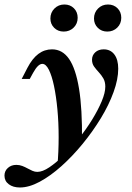

<svg xmlns="http://www.w3.org/2000/svg" viewBox="-83 -650 594 863"><path d="M6.5 192.7Q-24.2 192.7 -43.5 178.2Q-62.9 163.7 -62.9 139.5Q-62.9 118.5 -47.6 104.8Q-32.3 91.1 -9.7 91.1Q4.8 91.1 17.3 96Q29.8 100.8 40.7 106.9Q51.6 112.9 62.5 117.7Q73.4 122.6 84.7 122.6Q108.1 122.6 138.7 102Q169.4 81.5 203.6 47.6Q237.9 13.7 271.4 -27.8Q304.8 -69.4 331.5 -112.9Q358.1 -156.5 374.2 -194.8Q390.3 -233.1 390.3 -260.5Q390.3 -282.3 381.5 -297.6Q372.6 -312.9 360.9 -325.4Q349.2 -337.9 339.9 -350.8Q330.6 -363.7 330.6 -381.5Q330.6 -401.6 345.2 -414.9Q359.7 -428.2 383.1 -428.2Q413.7 -428.2 431 -405.2Q448.4 -382.3 448.4 -341.1Q448.4 -293.5 427.4 -235.9Q406.5 -178.2 370.2 -118.5Q333.9 -58.9 288.3 -3.2Q242.7 52.4 193.1 96.8Q143.5 141.1 95.6 166.9Q47.6 192.7 6.5 192.7ZM175 96Q180.6 32.3 180.6 -33.5Q180.6 -99.2 175 -158.5Q169.4 -217.7 159.7 -263.7Q150 -309.7 136.7 -336.3Q123.4 -362.9 107.3 -362.9Q97.6 -362.9 87.5 -353.2Q77.4 -343.5 65.3 -321.8L50.8 -295.2H14.5L40.3 -345.2Q62.1 -387.1 89.5 -407.7Q116.9 -428.2 150.8 -428.2Q197.6 -428.2 227.4 -385.1Q257.3 -341.9 272.2 -251.6Q287.1 -161.3 285.5 -18.5Q270.2 0.8 253.2 20.2Q236.3 39.5 217.3 58.1Q198.4 76.6 175 96ZM399.2 -508.1Q373.4 -508.1 356.5 -525Q339.5 -541.9 339.5 -566.9Q339.5 -593.5 357.7 -611.7Q375.8 -629.8 402.4 -629.8Q428.2 -629.8 445.2 -612.9Q462.1 -596 462.1 -570.2Q462.1 -543.5 444 -525.8Q425.8 -508.1 399.2 -508.1ZM203.2 -508.1Q177.4 -508.1 160.5 -525Q143.5 -541.9 143.5 -566.9Q143.5 -593.5 161.7 -611.7Q179.8 -629.8 206.5 -629.8Q232.3 -629.8 249.2 -612.9Q266.1 -596 266.1 -570.2Q266.1 -543.5 248 -525.8Q229.8 -508.1 203.2 -508.1Z"/></svg>

Font: Playfair 9pt
Style: Bold Italic
Weight: 700
Italic angle: -15.6°
Designer: Claus Eggers Sørensen
Foundry: Claus Eggers Sørensen
Version: Version 2.203